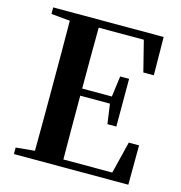

<svg xmlns="http://www.w3.org/2000/svg" viewBox="-109 -839 884 937"><g transform="rotate(15 333.0 -370.5)"><path d="M552 -548H605L603 -741H45V-708L140 -699C141 -597 141 -496 141 -394V-346C141 -243 141 -141 140 -42L45 -33V0H623L624 -199H572L532 -37H285C284 -140 284 -245 284 -359H434L448 -259H493V-500H448L434 -395H284C284 -502 284 -604 285 -703H513Z"/></g></svg>

Font: GenRyuMin2 TW B
Style: Regular
Weight: 700
Version: Version 2.100;PS 2.1;hotconv 16.6.51;makeotf.lib2.5.65220 DE